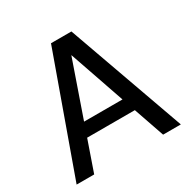

<svg xmlns="http://www.w3.org/2000/svg" viewBox="-158 -847 981 994"><g transform="rotate(-30 333.0 -350.0)"><path d="M22 0 273 -700H395L645 0H539L334 -593H333L127 0ZM138 -183 166 -263H495L523 -183Z"/></g></svg>

Font: DM Sans 28pt Medium
Style: Regular
Weight: 500
Version: Version 4.004;gftools[0.9.30]